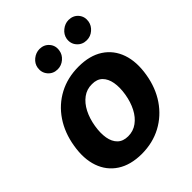

<svg xmlns="http://www.w3.org/2000/svg" viewBox="-217 -885 1015 1015"><g transform="rotate(-45 290.5 -377.5)"><path d="M245.6 10.7Q162.1 10.3 107.4 -25.4Q52.7 -61 30.5 -124.8Q8.3 -188.5 22.5 -272.9Q36.1 -356.9 78.6 -419.9Q121.1 -482.9 186.8 -517.8Q252.4 -552.7 335 -552.7Q418 -552.7 472.7 -517.1Q527.3 -481.4 549.6 -417.5Q571.8 -353.5 557.6 -268.6Q543.9 -185.1 501.2 -122.3Q458.5 -59.6 393.3 -24.7Q328.1 10.3 245.6 10.7ZM260.7 -106.4Q298.8 -106.4 328.6 -128.2Q358.4 -149.9 377.9 -187.7Q397.5 -225.6 405.3 -273.4Q413.1 -320.8 406.5 -357.9Q399.9 -395 378.4 -416.3Q356.9 -437.5 319.3 -437Q281.2 -437.5 251.5 -415.5Q221.7 -393.6 202.1 -355.5Q182.6 -317.4 174.8 -269.5Q167 -222.7 173.3 -185.5Q179.7 -148.4 201.4 -127.4Q223.1 -106.4 260.7 -106.4ZM247.6 -620.1Q213.9 -620.1 193.4 -644.3Q172.9 -668.5 178.2 -701.7Q182.6 -728 204.8 -746.1Q227.1 -764.2 254.9 -764.6Q288.6 -764.2 308.8 -740.5Q329.1 -716.8 323.2 -683.6Q319.3 -657.7 297.4 -638.9Q275.4 -620.1 247.6 -620.1ZM464.8 -620.1Q431.6 -620.1 410.6 -644Q389.6 -668 395 -701.7Q399.9 -728 422.4 -746.1Q444.8 -764.2 471.7 -764.6Q506.3 -764.2 526.4 -740.5Q546.4 -716.8 541 -683.6Q536.6 -657.7 514.9 -638.9Q493.2 -620.1 464.8 -620.1Z"/></g></svg>

Font: Inter Tight
Style: Bold Italic
Weight: 700
Italic angle: -9.39999°
Designer: Rasmus Andersson
Foundry: rsms
Version: Version 3.004